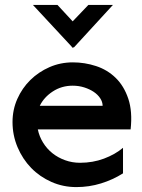

<svg xmlns="http://www.w3.org/2000/svg" viewBox="-20 -752 578 782"><path d="M284 -562Q282 -558 274 -558L272 -562L114 -732H214L276 -665L340 -732H440ZM398 -321Q398 -337 388 -352Q378 -367 361.5 -378Q345 -389 323 -396Q301 -403 276 -403Q231 -403 195 -379.5Q159 -356 142 -321ZM512 -225H134Q140 -196 155.5 -171Q171 -146 193.5 -128Q216 -110 245 -99.5Q274 -89 306 -89Q358 -89 403.5 -106Q449 -123 481 -150V-46Q440 -20 391.5 -5Q343 10 291 10Q237 10 189.5 -11Q142 -32 107 -68Q72 -104 51.5 -152.5Q31 -201 31 -255Q31 -305 50.5 -349Q70 -393 103.5 -426Q137 -459 181.5 -478.5Q226 -498 277 -498Q325 -498 371 -483Q417 -468 451 -435Q485 -402 502.5 -350Q520 -298 512 -225Z"/></svg>

Font: Railway
Style: Regular
Weight: 400
Version: 1.000